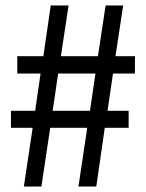

<svg xmlns="http://www.w3.org/2000/svg" viewBox="-20 -680 532 700"><path d="M67 0 99 -214H20V-276H108L128 -412H43V-475H138L165 -660H230L202 -475H337L365 -660H429L401 -475H472V-412H392L372 -276H449V-214H362L331 0H266L298 -214H163L131 0ZM172 -276H308L328 -412H192Z"/></svg>

Font: Bricolage Grotesque 10pt Condensed Light
Style: Regular
Weight: 300
Width: 3
Designer: Mathieu Triay
Foundry: Atelier Triay
Version: Version 1.000; ttfautohint (v1.8.4.7-5d5b);gftools[0.9.32]